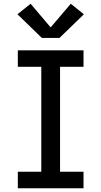

<svg xmlns="http://www.w3.org/2000/svg" viewBox="-20 -1003 540 1023"><path d="M75 0V-88H200V-647H75V-735H425V-647H300V-88H425V0ZM203 -801 73 -927 143 -983 250 -857 357 -983 427 -927 297 -801Z"/></svg>

Font: Iosevka Slab Semibold
Style: Regular
Weight: 600
Monospace: yes
Designer: Belleve Invis
Foundry: Belleve Invis
Version: Version 11.1.1; ttfautohint (v1.8.3)